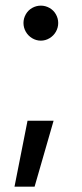

<svg xmlns="http://www.w3.org/2000/svg" viewBox="-20 -534 294 691"><path d="M79.1 -99.6H172.9L104.5 137.7H32.2ZM64.5 -451.2Q64.5 -467.8 72.8 -482.4Q81.1 -497.1 95.7 -505.4Q110.4 -513.7 127 -513.7Q143.6 -513.7 158.2 -505.4Q172.9 -497.1 181.2 -482.4Q189.5 -467.8 189.5 -451.2Q189.5 -434.6 181.2 -419.9Q172.9 -405.3 158.2 -396.5Q143.6 -387.7 127 -387.7Q110.4 -387.7 95.7 -396.5Q81.1 -405.3 72.8 -419.9Q64.5 -434.6 64.5 -451.2Z"/></svg>

Font: WEMIX Pretendard Variable
Style: Regular
Weight: 400
Designer: Base glyphs from Inter by Rasmus Andersson; Hangeul glyphs from Noto Sans CJK(Source Han Sans) by Jang Soo-young and Kan
Foundry: Kil Hyung-jin
Version: Version 1.000;Glyphs 3.2 (3208)